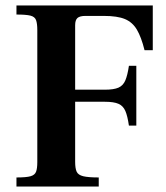

<svg xmlns="http://www.w3.org/2000/svg" viewBox="-20 -680 605 700"><path d="M40 0V-33Q76 -33 91.5 -37.5Q107 -42 111.5 -54Q116 -66 116 -89V-570Q116 -594 111.5 -606.5Q107 -619 91 -623Q75 -627 40 -627V-660H537V-497H507Q495 -545 479 -572Q463 -599 435.5 -610.5Q408 -622 358 -622H292Q271 -622 262.5 -614.5Q254 -607 254 -588V-353H362Q395 -353 412 -360.5Q429 -368 437 -387Q445 -406 450 -440H477V-222H450Q445 -257 437 -275.5Q429 -294 412 -301.5Q395 -309 362 -309H254V-90Q254 -66 259.5 -54Q265 -42 283.5 -37.5Q302 -33 340 -33V0Z"/></svg>

Font: Frank Ruhl Libre SemiBold
Style: Regular
Weight: 600
Designer: Yanek Iontef
Foundry: Fontef
Version: Version 6.003;gftools[0.9.30]